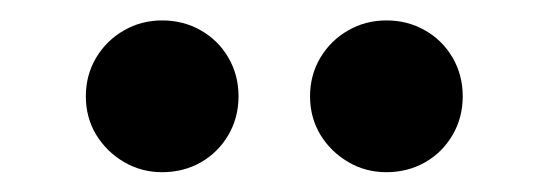

<svg xmlns="http://www.w3.org/2000/svg" viewBox="-20 -754 540 189"><path d="M64.5 -659.2Q64.5 -680.2 74.7 -697.3Q85 -714.4 102.1 -724.1Q119.1 -733.9 139.6 -733.9Q160.6 -733.9 177.7 -724.1Q194.8 -714.4 204.8 -697.3Q214.8 -680.2 214.8 -659.2Q214.8 -638.2 204.8 -621.1Q194.8 -604 177.7 -594.2Q160.6 -584.5 139.6 -584.5Q119.1 -584.5 102.1 -594.5Q85 -604.5 74.7 -621.3Q64.5 -638.2 64.5 -659.2ZM285.2 -659.2Q285.2 -680.2 295.4 -697.3Q305.7 -714.4 322.8 -724.1Q339.8 -733.9 360.4 -733.9Q381.3 -733.9 398.4 -724.1Q415.5 -714.4 425.5 -697.3Q435.5 -680.2 435.5 -659.2Q435.5 -638.2 425.5 -621.1Q415.5 -604 398.4 -594.2Q381.3 -584.5 360.4 -584.5Q339.8 -584.5 322.8 -594.5Q305.7 -604.5 295.4 -621.3Q285.2 -638.2 285.2 -659.2Z"/></svg>

Font: Wanted Sans Std Variable
Style: Regular
Weight: 400
Designer: Original Design by Kil Hyung-jin and Kang Hanbin, Wanted Lab, Inc;
Foundry: Wanted Lab, Inc.
Version: Version 1.003;Glyphs 3.2 (3227)